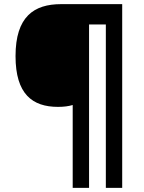

<svg xmlns="http://www.w3.org/2000/svg" viewBox="-20 -780 695 927"><path d="M570 127V-760H275C144 -760 55 -700 55 -509C55 -326 136 -264 260 -264C288 -264 311 -267 331 -273V127H410V-662H491V127Z"/></svg>

Font: Noto Sans Malayalam
Style: Bold
Weight: 700
Designer: Jelle Bosma - Monotype Design Team
Foundry: Monotype Imaging Inc.
Version: Version 2.104